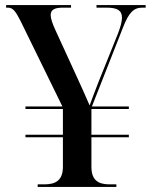

<svg xmlns="http://www.w3.org/2000/svg" viewBox="-20 -734 599 754"><path d="M128 0H437V-10H410C364 -10 339 -28 339 -79V-195H486V-205H339V-306H486V-316H341L463 -626C486 -685 505 -704 539 -704H552V-714H359V-704H398C441 -704 459 -693 459 -664C459 -649 453 -627 442 -599L366 -410C347 -361 342 -347 332 -320C316 -357 300 -393 275 -447L198 -615C186 -641 179 -661 179 -675C179 -696 195 -704 227 -704H259V-714H4V-704H11C30 -704 41 -691 61 -651L225 -316H80V-306H227V-205H80V-195H227V-79C227 -28 201 -10 155 -10H128Z"/></svg>

Font: Noto Serif Display Medium
Style: Regular
Weight: 500
Designer: Monotype Design Team
Foundry: Monotype Imaging Inc.
Version: Version 2.009